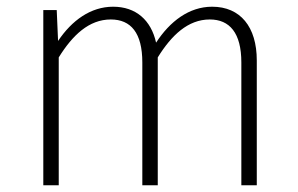

<svg xmlns="http://www.w3.org/2000/svg" viewBox="-20 -552 889 572"><path d="M612 -532C543 -532 486 -488 445 -425C430 -492 385 -532 317 -532C250 -532 194 -491 153 -430L149 -522H109V0H155V-381C196 -447 245 -494 310 -494C370 -494 404 -454 404 -366V0H450V-381C491 -447 540 -494 605 -494C664 -494 699 -454 699 -366V0H745V-372C745 -472 696 -532 612 -532Z"/></svg>

Font: Fira Sans ExtraLight
Style: Regular
Weight: 200
Designer: bBox Type GmbH & Carrois Corporate GbR & Edenspiekermann AG
Foundry: bBox Type GmbH & Carrois Corporate GbR & Edenspiekermann AG
Version: Version 4.300;PS 004.300;hotconv 1.0.88;makeotf.lib2.5.64775